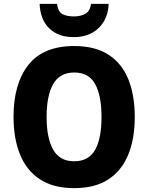

<svg xmlns="http://www.w3.org/2000/svg" viewBox="-20 -963 767 993"><path d="M677 -358Q677 -245 643 -162.5Q609 -80 540 -35Q471 10 363 10Q257 10 187.5 -35Q118 -80 84 -163Q50 -246 50 -359Q50 -530 127 -627.5Q204 -725 364 -725Q471 -725 540.5 -680.5Q610 -636 643.5 -553.5Q677 -471 677 -358ZM221 -358Q221 -249 255 -189Q289 -129 363 -129Q439 -129 472 -188Q505 -247 505 -358Q505 -469 472 -528.5Q439 -588 364 -588Q289 -588 255 -528Q221 -468 221 -358ZM542 -943Q539 -865 490 -818Q441 -771 362 -771Q281 -771 234.5 -816.5Q188 -862 185 -943H275Q280 -903 302.5 -890.5Q325 -878 363 -878Q395 -878 420 -891Q445 -904 451 -943Z"/></svg>

Font: Noto Sans SemiCondensed ExtraBold
Style: Regular
Weight: 800
Width: 4
Designer: Monotype Design Team
Foundry: Monotype Imaging Inc.
Version: Version 2.013; ttfautohint (v1.8.4.7-5d5b)